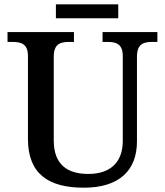

<svg xmlns="http://www.w3.org/2000/svg" viewBox="-20 -863 767 893"><path d="M240 -778H530V-843H240ZM370 10C535 10 617 -71 617 -205V-599C617 -660 649 -668 689 -668H712V-714H457V-668H480C518 -668 551 -660 551 -603V-207C551 -112 497 -54 391 -54C296 -54 230 -95 230 -210V-599C230 -660 262 -668 302 -668H324V-714H15V-668H38C77 -668 110 -660 110 -603V-217C110 -53 207 10 370 10Z"/></svg>

Font: Noto Naskh Arabic UI Medium
Style: Regular
Weight: 500
Designer: Monotype Design Team, David Williams, Mohamad Dakak and Nizar Qandah
Foundry: Monotype Imaging Inc.
Version: Version 2.014